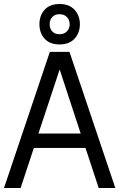

<svg xmlns="http://www.w3.org/2000/svg" viewBox="-20 -939 596 959"><path d="M327 -680 556 0H473L407 -200H149L83 0H0L229 -680ZM278 -592 172 -272H383ZM203 -745.5Q177 -774 177 -818Q177 -862 203 -890.5Q229 -919 277.5 -919Q326 -919 352.5 -890Q379 -861 379 -818Q379 -775 352.5 -746Q326 -717 277.5 -717Q229 -717 203 -745.5ZM241 -854Q228 -840 228 -818Q228 -796 241 -782Q254 -768 277.5 -768Q301 -768 314.5 -782.5Q328 -797 328 -818Q328 -839 314.5 -853.5Q301 -868 277.5 -868Q254 -868 241 -854Z"/></svg>

Font: Imprima
Style: Regular
Weight: 400
Version: Version 1.001